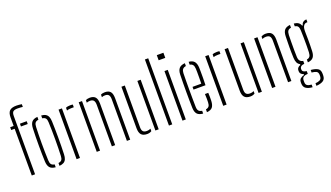

<svg xmlns="http://www.w3.org/2000/svg" viewBox="-80 -1421 3769 2184"><g transform="rotate(-20 1804.0 -329.0)"><path d="M21 -566V-600H63V-703Q63 -758.5 87.8 -782.8Q112.5 -807 171 -807Q184 -807 202.8 -805.2Q221.5 -803.5 235 -801V-768Q224 -769.5 208.2 -770.8Q192.5 -772 173 -772Q137 -772 120 -759.5Q103 -747 103 -705L104 0H64L63 -566ZM139 -566V-600H221V-566Z M259 -101Q257.5 -138 256.5 -186.2Q255.5 -234.5 255.5 -288.2Q255.5 -342 256.2 -395.8Q257 -449.5 259 -498Q261 -550 282 -575.5Q303 -601 352 -605V-570.5Q324 -567 312 -551Q300 -535 299 -501Q297 -456 296 -406.2Q295 -356.5 295 -304.8Q295 -253 296 -200.8Q297 -148.5 299 -98Q300 -65 312 -49.2Q324 -33.5 352 -29.5V5Q303 1 282 -24.2Q261 -49.5 259 -101ZM398 5V-29.5Q427.5 -33.5 438.8 -49.5Q450 -65.5 451 -96Q453 -142 454 -192Q455 -242 455 -294.5Q455 -347 454.2 -399.8Q453.5 -452.5 451 -504Q450 -536.5 438 -551.8Q426 -567 398 -570.5V-605Q431.5 -602.5 451.2 -590.2Q471 -578 480.5 -555.5Q490 -533 491 -498Q492.5 -455.5 493.5 -406.5Q494.5 -357.5 494.5 -305.8Q494.5 -254 493.8 -202Q493 -150 491 -101Q490 -67 480.5 -44.2Q471 -21.5 451 -9.8Q431 2 398 5Z M606.5 0V-600H647.5V0ZM693.5 -557.5V-591Q713 -601 746.5 -601Q753.5 -601 760.8 -600.8Q768 -600.5 778.5 -599V-566H746.5Q713.5 -566 693.5 -557.5Z M850.5 0V-600H890.5V0ZM1215.5 0V-505Q1215 -541 1201.5 -556.5Q1188 -572 1158.5 -572Q1135 -572 1118.5 -564V-595Q1128.5 -600.5 1141 -603.2Q1153.5 -606 1168.5 -606Q1213.5 -606 1234.2 -582Q1255 -558 1255.5 -503V0ZM1033.5 0V-505Q1033 -541 1019 -556.5Q1005 -572 976.5 -572Q964.5 -572 954.2 -570Q944 -568 935.5 -564V-594Q945.5 -600 957.8 -603Q970 -606 985.5 -606Q1030.5 -606 1051.8 -582Q1073 -558 1073.5 -503V0Z M1367.5 -98V-600H1408.5V-95Q1408.5 -59 1422.5 -43.5Q1436.5 -28 1468.5 -28Q1494.5 -28 1514.5 -39V-9Q1491.5 6 1460.5 6Q1412 6 1389.8 -18.8Q1367.5 -43.5 1367.5 -98ZM1560.5 0V-600H1600.5V0Z M1724.5 0V-800H1764.5V0Z M1868.5 -738V-800H1948.5V-738ZM1888.5 0V-600H1928.5V0Z M2043 -98Q2042 -141 2041.2 -190Q2040.5 -239 2040.5 -291.2Q2040.5 -343.5 2041 -396.8Q2041.5 -450 2043 -501Q2044.5 -551.5 2066.5 -576.2Q2088.5 -601 2137 -605V-570.5Q2108 -566 2096 -549.2Q2084 -532.5 2083 -504Q2082 -458 2081.5 -408Q2081 -358 2081 -305.8Q2081 -253.5 2081.5 -200.5Q2082 -147.5 2083 -95Q2084 -62.5 2096.8 -47.5Q2109.5 -32.5 2137 -29V5Q2087.5 1 2066 -23.5Q2044.5 -48 2043 -98ZM2183 5V-29.5Q2208.5 -33.5 2220.2 -48.5Q2232 -63.5 2233 -95Q2234 -110 2233.8 -139.8Q2233.5 -169.5 2232 -197H2272Q2273.5 -174 2273.8 -144Q2274 -114 2273 -98Q2270.5 -48 2250.8 -23.5Q2231 1 2183 5ZM2127 -289V-322H2233Q2234 -357.5 2234.2 -394.8Q2234.5 -432 2234.2 -461.8Q2234 -491.5 2233 -504Q2231.5 -535.5 2219 -551Q2206.5 -566.5 2183 -570V-605Q2230.5 -600.5 2250.8 -575Q2271 -549.5 2273 -502Q2273.5 -491 2274 -456.2Q2274.5 -421.5 2274.2 -376.2Q2274 -331 2272 -289Z M2381.5 0V-600H2422.5V0ZM2468.5 -557.5V-591Q2488 -601 2521.5 -601Q2528.5 -601 2535.8 -600.8Q2543 -600.5 2553.5 -599V-566H2521.5Q2488.5 -566 2468.5 -557.5Z M2616.5 -98V-600H2657.5V-95Q2657.5 -59 2671.5 -43.5Q2685.5 -28 2717.5 -28Q2743.5 -28 2763.5 -39V-9Q2740.5 6 2709.5 6Q2661 6 2638.8 -18.8Q2616.5 -43.5 2616.5 -98ZM2809.5 0V-600H2849.5V0Z M2973.5 0V-600H3014.5V0ZM3166.5 0 3165.5 -505Q3165 -541 3151.5 -556.5Q3138 -572 3105.5 -572Q3093 -572 3081.8 -569.5Q3070.5 -567 3060.5 -561.5V-591.5Q3072 -598.5 3085.5 -602.2Q3099 -606 3114.5 -606Q3163.5 -606 3184.8 -580.8Q3206 -555.5 3206.5 -503V0Z M3409.5 149Q3362.5 146 3333.2 127.5Q3304 109 3302.5 68Q3302.5 63.5 3302.5 59.2Q3302.5 55 3302.5 50Q3302.5 19 3324 3.8Q3345.5 -11.5 3365.5 -15V-25Q3322.5 -41 3322.5 -74Q3322.5 -78 3322.5 -80.2Q3322.5 -82.5 3322.5 -86Q3322.5 -105.5 3335.8 -119.2Q3349 -133 3364.5 -136V-147Q3342 -158.5 3331.5 -180.8Q3321 -203 3319.5 -238Q3318 -276.5 3317.5 -306.5Q3317 -336.5 3317 -364.5Q3317 -392.5 3317.8 -425Q3318.5 -457.5 3319.5 -501Q3321 -551.5 3342 -576Q3363 -600.5 3409.5 -605V-571Q3382.5 -567.5 3371.2 -551.2Q3360 -535 3358.5 -501Q3357.5 -467.5 3357 -418.8Q3356.5 -370 3356.8 -320.8Q3357 -271.5 3358.5 -237Q3360 -203.5 3373.5 -188.2Q3387 -173 3411.5 -169V-134Q3384.5 -132 3371 -120.5Q3357.5 -109 3357.5 -91Q3357.5 -89.5 3357.5 -87.5Q3357.5 -85.5 3357.5 -84Q3357.5 -67 3370.8 -58Q3384 -49 3409.5 -46V-13Q3379.5 -12.5 3359.5 -0.5Q3339.5 11.5 3339.5 44Q3339.5 47.5 3339.5 52Q3339.5 56.5 3339.5 62Q3339.5 92.5 3358.8 104Q3378 115.5 3409.5 117ZM3455.5 149V118Q3489.5 115.5 3510.2 104.2Q3531 93 3532.5 61Q3532.5 56.5 3532.5 52Q3532.5 47.5 3532.5 43Q3531 10 3509.5 0.5Q3488 -9 3455.5 -12V-43Q3509 -38.5 3538.8 -21Q3568.5 -3.5 3568.5 43Q3568.5 47.5 3568.5 52.5Q3568.5 57.5 3568.5 62Q3568.5 109 3536.8 127.8Q3505 146.5 3455.5 149ZM3455.5 -135V-169Q3479.5 -173 3491.8 -188Q3504 -203 3505.5 -239Q3507 -276.5 3507.2 -323.2Q3507.5 -370 3506.8 -417.2Q3506 -464.5 3504.5 -504Q3503 -537 3492.5 -552.2Q3482 -567.5 3455.5 -571V-605Q3520.5 -599 3536.5 -551H3546.5Q3547.5 -573 3565 -586.5Q3582.5 -600 3606.5 -600V-566H3598.5Q3574.5 -566 3560 -544.8Q3545.5 -523.5 3545.5 -483V-459Q3546.5 -414.5 3546.8 -380.2Q3547 -346 3546.5 -312.8Q3546 -279.5 3544.5 -238Q3542.5 -188.5 3522.2 -164Q3502 -139.5 3455.5 -135Z"/></g></svg>

Font: Big Shoulders Stencil Text Thin
Style: Regular
Weight: 100
Designer: Patric King
Foundry: XO Type Co
Version: Version 2.001